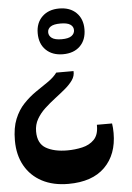

<svg xmlns="http://www.w3.org/2000/svg" viewBox="-133 -583 754 1096"><g transform="rotate(-5 244.0 -35.0)"><path d="M200 -173H299Q301 -145 284 -121Q267 -97 239.5 -74Q212 -51 180.5 -27Q149 -3 120.5 23.5Q92 50 74 81.5Q56 113 56 152Q56 221 102.5 248Q149 275 225 275Q269 275 310.5 265.5Q352 256 378.5 229Q405 202 405 150V144H492Q494 155 495 170Q496 185 496 199Q496 322 423.5 394Q351 466 214 466Q127 466 63.5 432.5Q0 399 -34.5 337.5Q-69 276 -69 193Q-69 120 -48.5 70Q-28 20 5 -14.5Q38 -49 75 -74.5Q112 -100 145.5 -122.5Q179 -145 200 -173ZM248 -536Q310 -536 346 -500.5Q382 -465 382 -406Q382 -345 346 -309.5Q310 -274 248 -274Q187 -274 150.5 -309.5Q114 -345 114 -406Q114 -465 150.5 -500.5Q187 -536 248 -536ZM248 -450Q209 -450 191.5 -438Q174 -426 174 -406Q174 -386 191.5 -373Q209 -360 248 -360Q287 -360 304.5 -373Q322 -386 322 -406Q322 -426 304.5 -438Q287 -450 248 -450Z"/></g></svg>

Font: Noto Serif Myanmar Black
Style: Regular
Weight: 900
Designer: Ben Mitchell and the Monotype Design Team
Foundry: Monotype Imaging Inc.
Version: Version 2.106; ttfautohint (v1.8.4.7-5d5b)